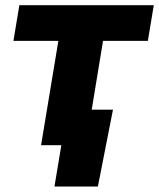

<svg xmlns="http://www.w3.org/2000/svg" viewBox="-20 -549 602 726"><path d="M135.3 0 200.7 -394.5H30.8L53.2 -529.3H561.5L539.1 -394.5H369.6L304.7 0ZM186 156.2 211.9 0H168L189.9 -134.3H407.2L350.1 156.2Z"/></svg>

Font: Inter 24pt ExtraBold
Style: Italic
Weight: 800
Italic angle: -9.3988°
Designer: Rasmus Andersson
Foundry: rsms
Version: Version 4.001;git-66647c0bb